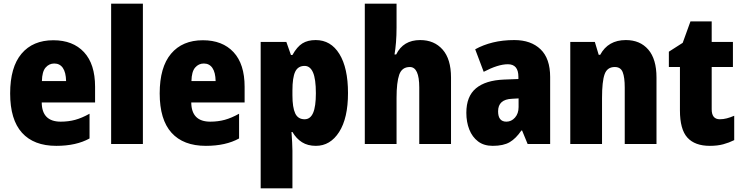

<svg xmlns="http://www.w3.org/2000/svg" viewBox="-20 -780 4019 1040"><path d="M269 -562Q375 -562 435 -497.5Q495 -433 495 -310V-225H206Q207 -121 309 -121Q351 -121 387.5 -131Q424 -141 465 -164V-30Q393 10 285 10Q163 10 99 -61Q35 -132 35 -274Q35 -416 96.5 -489Q158 -562 269 -562ZM274 -436Q246 -436 227 -414Q208 -392 207 -341H338Q337 -388 320.5 -412Q304 -436 274 -436Z M754 0H582V-760H754Z M1079 -562Q1185 -562 1245 -497.5Q1305 -433 1305 -310V-225H1016Q1017 -121 1119 -121Q1161 -121 1197.5 -131Q1234 -141 1275 -164V-30Q1203 10 1095 10Q973 10 909 -61Q845 -132 845 -274Q845 -416 906.5 -489Q968 -562 1079 -562ZM1084 -436Q1056 -436 1037 -414Q1018 -392 1017 -341H1148Q1147 -388 1130.5 -412Q1114 -436 1084 -436Z M1690 -563Q1772 -563 1818.5 -487.5Q1865 -412 1865 -276Q1865 -140 1817 -65Q1769 10 1691 10Q1647 10 1616 -9.5Q1585 -29 1564 -65H1559Q1561 -34 1562.5 -9Q1564 16 1564 36V240H1392V-553H1531L1556 -482H1564Q1589 -527 1618 -545Q1647 -563 1690 -563ZM1630 -423Q1594 -423 1579 -391.5Q1564 -360 1564 -290V-264Q1564 -198 1579 -166Q1594 -134 1630 -134Q1661 -134 1676 -168.5Q1691 -203 1691 -275Q1691 -352 1675.5 -387.5Q1660 -423 1630 -423Z M2128 -631Q2128 -588 2125 -551Q2122 -514 2117 -485H2126Q2164 -563 2256 -563Q2332 -563 2377.5 -511.5Q2423 -460 2423 -360V0H2251V-306Q2251 -417 2200 -417Q2157 -417 2142.5 -375.5Q2128 -334 2128 -250V0H1956V-760H2128Z M2766 -563Q2856 -563 2908 -513Q2960 -463 2960 -363V0H2838L2808 -73H2804Q2775 -30 2741 -10Q2707 10 2649 10Q2601 10 2569.5 -14Q2538 -38 2522 -78.5Q2506 -119 2506 -169Q2506 -258 2558 -301.5Q2610 -345 2710 -349L2788 -352V-364Q2788 -432 2731 -432Q2678 -432 2600 -391L2554 -513Q2597 -537 2650 -550Q2703 -563 2766 -563ZM2754 -245Q2678 -242 2678 -177Q2678 -121 2723 -121Q2750 -121 2769.5 -143Q2789 -165 2789 -200V-247Z M3370 -563Q3447 -563 3491.5 -511.5Q3536 -460 3536 -360V0H3364V-306Q3364 -361 3353 -389Q3342 -417 3310 -417Q3269 -417 3255 -378Q3241 -339 3241 -249V0H3069V-553H3202L3223 -483H3231Q3274 -563 3370 -563Z M3879 -134Q3898 -134 3917 -139Q3936 -144 3957 -153V-21Q3929 -7 3897.5 1.5Q3866 10 3825 10Q3744 10 3703.5 -34.5Q3663 -79 3663 -182V-417H3603V-500L3678 -548L3720 -664H3835V-553H3950V-417H3835V-188Q3835 -134 3879 -134Z"/></svg>

Font: Noto Sans Bengali Condensed Black
Style: Regular
Weight: 900
Width: 3
Designer: Joana Ranito - Universal Thirst; Jelle Bosma - Monotype Design Team
Foundry: Universal Thirst ehf.
Version: Version 3.000; ttfautohint (v1.8.4.7-5d5b)